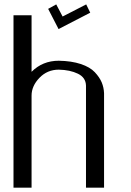

<svg xmlns="http://www.w3.org/2000/svg" viewBox="-20 -862 602 882"><path d="M267.6 -786.1 376 -841.8 394.5 -803.7 249 -728.5 201.2 -821.3 238.3 -841.8ZM125 -792V-532.2Q175.8 -583 250 -583Q308.6 -582 351.1 -567.9Q393.6 -553.7 415.5 -530.3Q437.5 -506.8 447.3 -483.4Q457 -460 458 -433.6V0H375V-468.8Q374 -505.9 337.9 -523.4Q301.8 -541 250 -542Q197.3 -542 161.1 -504.4Q125 -466.8 125 -422.9V-421.9V0H42V-792Z"/></svg>

Font: wanta
Style: Medium
Weight: 500
Version: Version 0.91